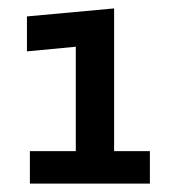

<svg xmlns="http://www.w3.org/2000/svg" viewBox="-20 -760 424 456"><path d="M51 -324V-401H160V-649L44 -638V-721L251 -740V-401H336V-324Z"/></svg>

Font: Changa ExtraLight SemiBold
Style: Regular
Weight: 600
Version: Version 3.002; ttfautohint (v1.8.2)